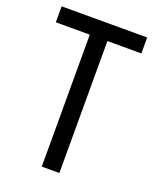

<svg xmlns="http://www.w3.org/2000/svg" viewBox="-135 -792 703 871"><g transform="rotate(20 217.0 -357.0)"><path d="M259 0H174V-637H10V-714H423V-637H259Z"/></g></svg>

Font: Noto Sans Tamil Condensed
Style: Regular
Weight: 400
Width: 3
Designer: Jelle Bosma - Monotype Design Team
Foundry: Monotype Imaging Inc.
Version: Version 2.004; ttfautohint (v1.8.4.7-5d5b)